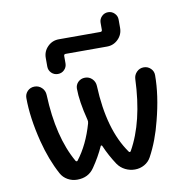

<svg xmlns="http://www.w3.org/2000/svg" viewBox="-90 -950 975 1014"><g transform="rotate(-10 397.0 -442.5)"><path d="M604.5 -771.5Q604.5 -736.3 579.6 -711.4Q554.7 -686.5 519.5 -686.5H297.9Q288.1 -686.5 288.1 -676.8V-637.7Q288.1 -617.2 273.9 -603Q259.8 -588.9 239.3 -588.9Q218.8 -588.9 204.6 -603Q190.4 -617.2 190.4 -637.7V-683.6Q190.4 -718.8 215.3 -743.7Q240.2 -768.6 275.4 -768.6H498Q507.8 -768.6 507.8 -778.3V-816.4Q507.8 -835.9 522 -850.1Q536.1 -864.3 556.2 -864.3Q576.2 -864.3 590.3 -850.1Q604.5 -835.9 604.5 -816.4ZM251 -121.1Q252.9 -118.2 256.3 -117.7Q259.8 -117.2 261.7 -120.1Q319.3 -194.3 350.6 -304.7Q353.5 -314.5 350.6 -324.2Q324.2 -427.7 324.2 -495.1Q324.2 -514.6 337.9 -529.3Q353.5 -544.9 376 -544.9Q398.4 -544.9 414.1 -529.3Q429.7 -513.7 430.7 -491.2Q440.4 -253.9 536.1 -120.1Q538.1 -117.2 541.5 -117.2Q544.9 -117.2 546.9 -121.1Q627.9 -263.7 636.7 -492.2Q637.7 -513.7 653.3 -529.3Q668.9 -544.9 690.9 -544.9Q712.9 -544.9 728.5 -529.3Q743.2 -514.6 743.2 -494.1Q743.2 -385.7 709 -254.9Q683.6 -152.3 639.6 -71.3Q627 -47.9 603.5 -34.7Q580.1 -21.5 552.7 -21.5Q525.4 -21.5 501 -33.7Q476.6 -45.9 460.9 -68.4Q427.7 -118.2 403.3 -174.8Q402.3 -176.8 399.4 -177.2Q396.5 -177.7 395.5 -174.8Q370.1 -119.1 335 -68.4Q303.7 -21.5 243.2 -21.5Q215.8 -21.5 192.4 -34.7Q168.9 -47.9 156.2 -71.3Q112.3 -152.3 85.9 -255.9Q52.7 -386.7 52.7 -493.2Q52.7 -513.7 67.4 -529.3Q83 -544.9 105.5 -544.9Q127.9 -544.9 144 -529.3Q160.2 -513.7 161.1 -490.2Q169.9 -262.7 251 -121.1Z"/></g></svg>

Font: Gen Jyuu GothicX Medium
Style: Regular
Weight: 500
Designer: Ryoko NISHIZUKA (kana &amp; ideographs); Paul D. Hunt (Latin, Greek &amp; Cyrillic); Wenlong ZHANG (bopomofo); Sandoll C
Version: Version 1.058.20140828